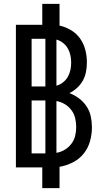

<svg xmlns="http://www.w3.org/2000/svg" viewBox="-20 -863 540 990"><path d="M198 107V0H62V-735H198V-843H287V-731Q319 -724 347 -707Q375 -690 393.5 -663.5Q412 -637 420 -605.5Q428 -574 428 -542Q428 -517 423.5 -493Q419 -469 407.5 -448Q396 -427 377.5 -410Q359 -393 338 -383Q364 -373 387 -356Q410 -339 426 -315Q442 -291 448 -263Q454 -235 454 -207Q454 -170 444 -134.5Q434 -99 411.5 -71Q389 -43 356 -26Q323 -9 287 -3V107ZM214 -417V-663H143V-417ZM271 -421Q289 -426 304.5 -438Q320 -450 329.5 -466.5Q339 -483 343 -502Q347 -521 347 -540Q347 -559 343 -578Q339 -597 329.5 -613.5Q320 -630 304.5 -642Q289 -654 271 -659ZM143 -72H214V-345H143ZM271 -75Q294 -79 314 -91Q334 -103 348 -121.5Q362 -140 367.5 -162.5Q373 -185 373 -208Q373 -231 367.5 -254Q362 -277 348 -295.5Q334 -314 314 -326Q294 -338 271 -342Z"/></svg>

Font: Iosevka Bendy Medium
Style: Regular
Weight: 500
Monospace: yes
Designer: Belleve Invis
Foundry: Belleve Invis
Version: Version 30.1.2